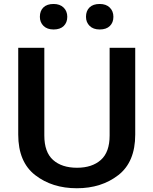

<svg xmlns="http://www.w3.org/2000/svg" viewBox="-20 -958 793 992"><path d="M74.2 -262.7Q74.2 -121.1 161.9 -53.2Q249.5 14.6 377 14.6Q503.9 14.6 591.3 -53.2Q678.7 -121.1 678.7 -262.7V-710.9H546.4V-257.8Q546.4 -171.9 501 -131.6Q455.6 -91.3 377.9 -91.3Q299.3 -91.3 254.2 -131.6Q209 -171.9 209 -257.8V-710.9H74.2ZM186 -871.1Q186 -842.8 204.8 -824.2Q223.6 -805.7 256.8 -805.7Q291 -805.7 309.3 -823.7Q327.6 -841.8 327.6 -871.1Q327.6 -900.4 308.6 -918.9Q289.6 -937.5 256.8 -937.5Q222.7 -937.5 204.3 -919.7Q186 -901.9 186 -871.1ZM424.3 -871.1Q424.3 -842.8 443.1 -824.2Q461.9 -805.7 495.1 -805.7Q529.3 -805.7 547.6 -823.7Q565.9 -841.8 565.9 -871.1Q565.9 -900.4 547.1 -918.9Q528.3 -937.5 495.1 -937.5Q460.9 -937.5 442.6 -919.7Q424.3 -901.9 424.3 -871.1Z"/></svg>

Font: Roboto Flex
Style: wght 600 wdth 140 opsz 13.0 GRAD 0.00 slnt 0.00 XTRA 468 XOPQ 96 YOPQ 79 YTLC 514 YTUC 712 YTAS 750 YTDE -203.00 YTFI 738
Weight: 600
Width: 8
Designer: Berlow after Robertson
Foundry: Google
Version: Version 3.100